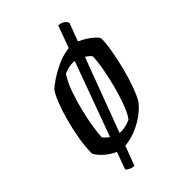

<svg xmlns="http://www.w3.org/2000/svg" viewBox="-209 -695 878 878"><g transform="rotate(-45 230.0 -256.5)"><path d="M128.3 93.9Q114.1 93.9 102.8 88Q91.6 82.2 86.1 76L116.7 -7.9Q100.5 -14.6 83.3 -26.2Q66.2 -37.9 52.5 -52.6Q38.7 -67.4 30.4 -81.7Q30.4 -124.1 38.5 -173.2Q46.7 -222.4 59.6 -269.9Q72.5 -317.4 87.3 -355Q102.1 -392.6 115.5 -411.2Q128.6 -424.4 155.9 -442.6Q183.1 -460.7 217.3 -476.7Q251.4 -492.6 285.8 -497.7Q288.6 -498.5 291 -498.8Q293.4 -499.2 296.4 -499.2Q306.6 -527.1 316.6 -554.4Q326.6 -581.7 335.9 -606.9Q358.7 -604.5 368.9 -595.1Q379 -585.7 380 -577.7L347.6 -490.8Q366.4 -483 384.9 -471.1Q403.4 -459.2 416.7 -446.8Q430.1 -434.5 433.1 -425.2Q433.1 -394.1 425.2 -348.5Q417.4 -303 404.9 -254.2Q392.4 -205.5 377 -163.5Q361.7 -121.6 346.5 -97.7Q323.2 -69.7 292.6 -48.9Q261.9 -28.1 229 -15.8Q196.1 -3.5 163.8 -0.8ZM142.3 -78 274 -437.5Q270.8 -438.7 267.1 -438.8Q263.4 -439 260.1 -439Q247.1 -439 233.5 -435.4Q220 -431.8 204.6 -425.7Q183.5 -394.4 167.5 -349.5Q151.5 -304.5 139.8 -256.6Q128 -208.7 121.7 -167.9Q115.4 -127.1 114.6 -103.8Q120 -96.9 127.3 -90.1Q134.6 -83.2 142.3 -78ZM186.5 -60.8Q189.2 -59.8 192.5 -59.8Q195.8 -59.8 199.3 -59.8Q207.3 -59.8 217.4 -61.7Q227.5 -63.5 238.4 -67Q249.2 -70.4 258 -74.6Q270.7 -89.8 283.6 -120.6Q296.6 -151.5 308.1 -190.1Q319.6 -228.7 328.6 -268.6Q337.6 -308.5 342.6 -341.8Q347.6 -375.1 347.6 -395Q342.8 -401.5 335.8 -407.6Q328.8 -413.6 320.4 -418.3Z"/></g></svg>

Font: Texturina Medium
Style: Italic
Weight: 500
Italic angle: -11°
Designer: Guillermo Torres Carreño
Foundry: Omnibus-Type
Version: Version 1.002